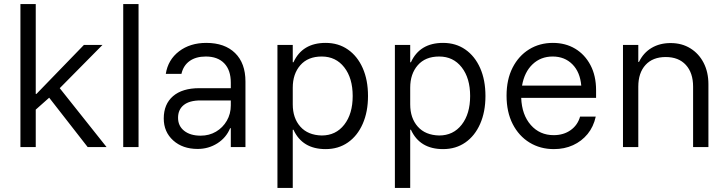

<svg xmlns="http://www.w3.org/2000/svg" viewBox="-20 -720 3565 940"><path d="M80 0V-700H155V-260H158.3L390.8 -500H481.7L272.5 -288.3L501.7 0H409.2L220.8 -241.7L155 -183.3V0Z M583.3 0V-700H658.3V0Z M947.5 9.2Q874.2 9.2 827.9 -32.5Q781.7 -74.2 781.7 -140Q781.7 -210 827.1 -249.2Q872.5 -288.3 955.8 -288.3H1110V-315Q1110 -376.7 1077.9 -410Q1045.8 -443.3 987.5 -443.3Q939.2 -443.3 908.3 -421.2Q877.5 -399.2 868.3 -358.3H791.7Q802.5 -427.5 856.7 -468.8Q910.8 -510 990 -510Q1080 -510 1130.8 -460.4Q1181.7 -410.8 1181.7 -320.8V0H1110V-92.5H1106.7Q1087.5 -45.8 1044.2 -18.3Q1000.8 9.2 947.5 9.2ZM962.5 -55.8Q1004.2 -55.8 1037.5 -75.4Q1070.8 -95 1090.4 -128.8Q1110 -162.5 1110 -204.2V-228.3H961.7Q907.5 -228.3 879.6 -205.8Q851.7 -183.3 851.7 -143.3Q851.7 -103.3 881.7 -79.6Q911.7 -55.8 962.5 -55.8Z M1338.3 200V-500H1413.3V-415H1416.7Q1460 -510 1574.2 -510Q1636.7 -510 1683.3 -477.5Q1730 -445 1755.8 -386.7Q1781.7 -328.3 1781.7 -250Q1781.7 -172.5 1755.8 -113.8Q1730 -55 1683.3 -22.5Q1636.7 10 1574.2 10Q1460 10 1416.7 -85H1413.3V200ZM1555 -56.7Q1624.2 -56.7 1665.4 -109.6Q1706.7 -162.5 1706.7 -250Q1706.7 -337.5 1665.4 -390.4Q1624.2 -443.3 1555 -443.3Q1487.5 -443.3 1450.4 -400.8Q1413.3 -358.3 1413.3 -290.8V-209.2Q1413.3 -141.7 1450.4 -100Q1487.5 -58.3 1555 -56.7Z M1913.3 200V-500H1988.3V-415H1991.7Q2035 -510 2149.2 -510Q2211.7 -510 2258.3 -477.5Q2305 -445 2330.8 -386.7Q2356.7 -328.3 2356.7 -250Q2356.7 -172.5 2330.8 -113.8Q2305 -55 2258.3 -22.5Q2211.7 10 2149.2 10Q2035 10 1991.7 -85H1988.3V200ZM2130 -56.7Q2199.2 -56.7 2240.4 -109.6Q2281.7 -162.5 2281.7 -250Q2281.7 -337.5 2240.4 -390.4Q2199.2 -443.3 2130 -443.3Q2062.5 -443.3 2025.4 -400.8Q1988.3 -358.3 1988.3 -290.8V-209.2Q1988.3 -141.7 2025.4 -100Q2062.5 -58.3 2130 -56.7Z M2691.7 10Q2625 10 2572.5 -22.1Q2520 -54.2 2490 -112.9Q2460 -171.7 2460 -251.7Q2460 -330.8 2489.6 -388.8Q2519.2 -446.7 2570.4 -478.3Q2621.7 -510 2686.7 -510Q2748.3 -510 2795.8 -481.7Q2843.3 -453.3 2870.8 -401.2Q2898.3 -349.2 2898.3 -278.3V-240.8H2531.7Q2535 -157.5 2578.8 -107.9Q2622.5 -58.3 2690.8 -58.3Q2739.2 -58.3 2773.8 -82.9Q2808.3 -107.5 2820 -149.2H2896.7Q2885.8 -99.2 2856.7 -63.8Q2827.5 -28.3 2785.4 -9.2Q2743.3 10 2691.7 10ZM2535.8 -300.8H2825.8Q2820 -367.5 2782.1 -405.4Q2744.2 -443.3 2685.8 -443.3Q2627.5 -443.3 2587.5 -405.4Q2547.5 -367.5 2535.8 -300.8Z M3030 0V-500H3105V-416.7H3108.3Q3130 -461.7 3170 -485.4Q3210 -509.2 3263.3 -509.2Q3318.3 -509.2 3360 -483.3Q3401.7 -457.5 3425 -412.1Q3448.3 -366.7 3448.3 -307.5V0H3373.3V-295.8Q3373.3 -363.3 3337.9 -402.1Q3302.5 -440.8 3239.2 -440.8Q3175.8 -440.8 3140.4 -402.1Q3105 -363.3 3105 -295.8V0Z"/></svg>

Font: Funnel Sans Light Light
Style: Regular
Weight: 300
Version: Version 1.000